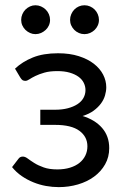

<svg xmlns="http://www.w3.org/2000/svg" viewBox="-20 -722 488 748"><path d="M38.5 -454.5Q67 -481.5 107.8 -498Q148.5 -514.5 206 -514.5Q252 -514.5 287 -503.2Q322 -492 345.8 -473.5Q369.5 -455 381.8 -431.2Q394 -407.5 394 -382Q394 -367 389.2 -350.5Q384.5 -334 373.5 -319Q362.5 -304 345 -291Q327.5 -278 301.5 -270Q350 -255.5 377.8 -223.5Q405.5 -191.5 405.5 -145Q405.5 -110 389.5 -81.8Q373.5 -53.5 346.5 -33.8Q319.5 -14 283.8 -3.5Q248 7 209 7Q184.5 7 159.2 2.5Q134 -2 110 -11.8Q86 -21.5 64.8 -36Q43.5 -50.5 27 -71L52 -103.5Q58 -112 69 -112Q78 -112 88.2 -104.2Q98.5 -96.5 113.5 -87Q128.5 -77.5 150.2 -69.8Q172 -62 203.5 -62Q231 -62 252.8 -68.8Q274.5 -75.5 289.5 -87.5Q304.5 -99.5 312.5 -116Q320.5 -132.5 320.5 -152Q320.5 -189.5 289.2 -212.5Q258 -235.5 194.5 -235.5H137V-294.5H194.5Q222 -294.5 244 -300.2Q266 -306 281.5 -316Q297 -326 305 -340.2Q313 -354.5 313 -371Q313 -386 306.2 -399.5Q299.5 -413 285.8 -423Q272 -433 251.5 -439Q231 -445 203.5 -445Q173.5 -445 152.8 -439Q132 -433 117.8 -426Q103.5 -419 94.5 -413Q85.5 -407 79 -407Q72.5 -407 68.2 -409.5Q64 -412 59 -420ZM175 -644.5Q175 -633 170.5 -623Q166 -613 158 -605.5Q150 -598 139.8 -593.5Q129.5 -589 118 -589Q107 -589 97 -593.5Q87 -598 79.2 -605.5Q71.5 -613 67 -623Q62.5 -633 62.5 -644.5Q62.5 -656 67 -666.5Q71.5 -677 79.2 -684.8Q87 -692.5 97 -697Q107 -701.5 118 -701.5Q129.5 -701.5 139.8 -697Q150 -692.5 158 -684.8Q166 -677 170.5 -666.5Q175 -656 175 -644.5ZM365.5 -644.5Q365.5 -633 361 -623Q356.5 -613 348.8 -605.5Q341 -598 330.8 -593.5Q320.5 -589 309 -589Q297.5 -589 287.2 -593.5Q277 -598 269.5 -605.5Q262 -613 257.5 -623Q253 -633 253 -644.5Q253 -656 257.5 -666.5Q262 -677 269.5 -684.8Q277 -692.5 287.2 -697Q297.5 -701.5 309 -701.5Q320.5 -701.5 330.8 -697Q341 -692.5 348.8 -684.8Q356.5 -677 361 -666.5Q365.5 -656 365.5 -644.5Z"/></svg>

Font: Lato-Regular
Style: Regular
Weight: 400
Designer: Lukasz Dziedzic with Adam Twardoch and Botio Nikoltchev
Foundry: tyPoland Lukasz Dziedzic
Version: Version 2.015; 2015-08-06; http://www.latofonts.com/